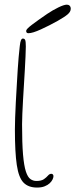

<svg xmlns="http://www.w3.org/2000/svg" viewBox="-20 -800 331 844"><path d="M143 24.5Q104.5 24.5 83.2 2.5Q62 -19.5 53.8 -75Q45.5 -130.5 45.5 -230.5Q45.5 -249.5 46.5 -281Q47.5 -312.5 49.5 -350.2Q51.5 -388 53.8 -425.8Q56 -463.5 58 -496Q60 -528.5 62 -549Q65 -580.5 67 -598.2Q69 -616 72.2 -623.2Q75.5 -630.5 80.5 -630.5Q88 -630.5 90.8 -623.8Q93.5 -617 93.5 -595.5Q93.5 -579 92.2 -552.2Q91 -525.5 89.2 -493.2Q87.5 -461 85.2 -426.8Q83 -392.5 81.2 -359.8Q79.5 -327 78.2 -299.5Q77 -272 77 -253.5Q77 -170.5 81.2 -120.8Q85.5 -71 93.8 -46Q102 -21 113.8 -12.8Q125.5 -4.5 140 -4.5Q161.5 -4.5 172.8 -12.2Q184 -20 190.8 -28Q197.5 -36 205.5 -36Q210 -36 212.5 -33Q215 -30 215 -25.5Q215 -19.5 211 -11Q207 -2.5 198.5 5.5Q190 13.5 176.2 19Q162.5 24.5 143 24.5ZM105 -654Q100 -654 97.5 -656.5Q95 -659 95 -664.5Q95 -672 120.8 -691.5Q146.5 -711 187.5 -739Q212 -755.5 236.8 -767.5Q261.5 -779.5 274 -779.5Q281.5 -779.5 286.2 -774.8Q291 -770 291 -761.5Q291 -748.5 277.5 -737Q264 -725.5 234 -708.5Q197.5 -688 160.2 -671Q123 -654 105 -654Z"/></svg>

Font: Gluten Thin Thin
Style: Regular
Weight: 250
Version: Version 1.300